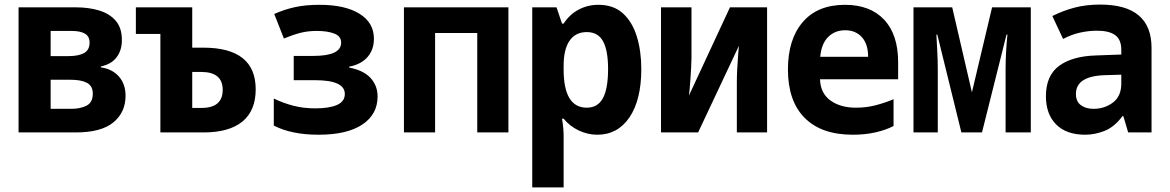

<svg xmlns="http://www.w3.org/2000/svg" viewBox="-20 -578 5107 838"><path d="M61 0V-546H311Q368 -546 413.5 -532Q459 -518 485.5 -487Q512 -456 512 -403Q512 -358 488.5 -327.5Q465 -297 420 -288V-284Q470 -277 499 -244Q528 -211 528 -160Q528 -88 475 -44Q422 0 311 0ZM201 -333H277Q323 -333 347 -346.5Q371 -360 371 -392Q371 -419 351 -431Q331 -443 292 -443H201ZM201 -103H291Q331 -103 358 -117Q385 -131 385 -169Q385 -203 359.5 -216.5Q334 -230 287 -230H201Z M680 0V-430H573V-546H819V-370H867Q1096 -370 1096 -188Q1096 -95 1038 -47.5Q980 0 869 0ZM819 -107H860Q952 -107 952 -186Q952 -264 858 -264H819Z M1370 10Q1252 10 1175 -30V-148Q1216 -128 1260.5 -116.5Q1305 -105 1356 -105Q1417 -105 1451 -120Q1485 -135 1485 -168Q1485 -228 1355 -228H1262V-334H1348Q1469 -334 1469 -392Q1469 -420 1439 -431.5Q1409 -443 1363 -443Q1324 -443 1292.5 -435Q1261 -427 1219 -410L1177 -517Q1222 -537 1268 -547Q1314 -557 1375 -557Q1486 -557 1549 -518Q1612 -479 1612 -409Q1612 -361 1584 -329Q1556 -297 1504 -287V-283Q1567 -271 1597.5 -237.5Q1628 -204 1628 -157Q1628 -79 1561.5 -34.5Q1495 10 1370 10Z M1743 0V-546H2199V0H2063V-434H1879V0Z M2303 240V-546H2409L2433 -475H2440Q2466 -515 2505.5 -536Q2545 -557 2592 -557Q2658 -557 2699 -519.5Q2740 -482 2759.5 -418.5Q2779 -355 2779 -277Q2779 -142 2727.5 -66Q2676 10 2587 10Q2545 10 2506 -8.5Q2467 -27 2440 -60H2433Q2437 -37 2438.5 -18Q2440 1 2440 18V240ZM2541 -108Q2589 -108 2611.5 -149.5Q2634 -191 2634 -277Q2634 -358 2612 -398Q2590 -438 2541 -438Q2492 -438 2466 -400.5Q2440 -363 2440 -291V-275Q2440 -108 2541 -108Z M2865 0V-546H2998V-324Q2998 -307 2996.5 -283Q2995 -259 2993.5 -234Q2992 -209 2990 -189Q2988 -169 2987 -161L3166 -546H3328V0H3196V-218Q3196 -243 3197.5 -275Q3199 -307 3201.5 -335Q3204 -363 3205 -378L3027 0Z M3702 10Q3565 10 3492 -63.5Q3419 -137 3419 -275Q3419 -406 3483.5 -481.5Q3548 -557 3668 -557Q3778 -557 3839 -492Q3900 -427 3900 -306V-232H3559Q3561 -171 3604.5 -139.5Q3648 -108 3716 -108Q3761 -108 3801.5 -118.5Q3842 -129 3880 -145V-28Q3845 -10 3800 0Q3755 10 3702 10ZM3560 -330H3769Q3769 -386 3741.5 -416Q3714 -446 3669 -446Q3624 -446 3594.5 -416.5Q3565 -387 3560 -330Z M3967 0V-546H4136L4222 -175L4310 -546H4479V0H4369V-278Q4369 -310 4371 -348.5Q4373 -387 4377 -427H4373L4266 0H4176L4071 -427H4067Q4069 -387 4071 -349.5Q4073 -312 4073 -278V0Z M4717 10Q4634 10 4589.5 -35Q4545 -80 4545 -158Q4545 -248 4602.5 -290.5Q4660 -333 4764 -336L4874 -340V-361Q4874 -405 4847.5 -424.5Q4821 -444 4768 -444Q4733 -444 4695.5 -436Q4658 -428 4620 -408L4573 -508Q4621 -532 4671 -545Q4721 -558 4782 -558Q5006 -558 5006 -369V0H4904L4883 -71H4879Q4843 -23 4800.5 -6.5Q4758 10 4717 10ZM4753 -103Q4801 -103 4837.5 -130.5Q4874 -158 4874 -213V-252L4806 -250Q4676 -247 4676 -168Q4676 -135 4697.5 -119Q4719 -103 4753 -103Z"/></svg>

Font: Noto Sans Mono SemiCondensed
Style: Bold
Weight: 700
Width: 4
Designer: Monotype Design Team
Foundry: Monotype Imaging Inc.
Version: Version 2.014